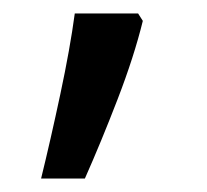

<svg xmlns="http://www.w3.org/2000/svg" viewBox="-20 -136 308 285"><path d="M192 -105Q179 -52 154.5 11.5Q130 75 106 129H41Q55 72 69.5 4Q84 -64 91 -116H185Z"/></svg>

Font: Noto Sans Sharada
Style: Regular
Weight: 400
Designer: Monotype Design Team
Foundry: Monotype Imaging Inc.
Version: Version 2.006; ttfautohint (v1.8.4.7-5d5b)